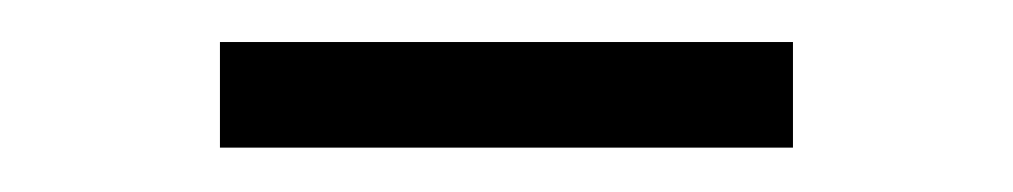

<svg xmlns="http://www.w3.org/2000/svg" viewBox="-20 -737 475 90"><path d="M83.1 -667.8V-717.3H351.7V-667.8Z"/></svg>

Font: Noto Serif HK ExtraLight
Style: Regular
Weight: 200
Designer: Ryoko NISHIZUKA 西塚涼子 (kana & ideographs); Frank Grießhammer (Latin, Greek & Cyrillic); Wenlong ZHANG 张文龙 (bopomofo); San
Foundry: Adobe
Version: Version 2.002-H1;hotconv 1.1.0;makeotfexe 2.6.0